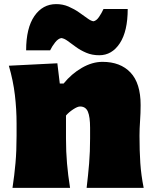

<svg xmlns="http://www.w3.org/2000/svg" viewBox="-20 -902 741 922"><path d="M40 0Q49.3 -61 54.4 -119.1Q59.6 -177.2 59.6 -250.5V-308.6Q59.6 -377 51.5 -445.6Q43.5 -514.2 22.5 -586.4L255.4 -598.1L267.1 -501H285.6Q323.2 -547.4 373 -576.2Q422.9 -605 472.2 -605Q558.1 -605 606.7 -553.7Q655.3 -502.4 655.3 -397.5Q655.3 -358.9 652.6 -321.3Q649.9 -283.7 649.9 -250.5Q649.9 -177.2 653.8 -119.1Q657.7 -61 669.9 0H396Q403.3 -61 408 -117.4Q412.6 -173.8 412.6 -236.8V-288.6Q412.6 -340.8 402.1 -365.7Q391.6 -390.6 364.3 -390.6Q352.1 -390.6 331.1 -376.7Q310.1 -362.8 296.9 -347.2V-236.8Q296.9 -173.8 301.8 -117.4Q306.6 -61 316.4 0ZM456.5 -636.7Q421.9 -636.7 394 -648.7Q366.2 -660.6 344.5 -676.5Q322.8 -692.4 305.4 -705.1Q288.1 -717.8 274.4 -719.2Q259.3 -716.8 244.6 -698.2Q230 -679.7 220.7 -660.2H105.5Q105.5 -767.1 145 -824.7Q184.6 -882.3 250 -882.3Q281.7 -882.3 309.3 -870.4Q336.9 -858.4 359.6 -842.5Q382.3 -826.7 399.7 -814Q417 -801.3 428.7 -799.8Q442.9 -802.2 455.3 -820.3Q467.8 -838.4 477.1 -858.9H593.3Q593.3 -752 555.4 -694.3Q517.6 -636.7 456.5 -636.7Z"/></svg>

Font: Pinar-FD Black
Style: Regular
Weight: 900
Designer: Amin Abedi
Version: Version 3.000